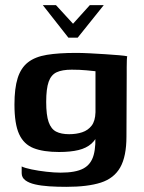

<svg xmlns="http://www.w3.org/2000/svg" viewBox="-20 -606 557 744"><path d="M146 -586H197L263 -514L328 -586H382L281 -460H245ZM237 118Q202 118 171 116Q140 114 116 108.5Q92 103 78 92.5Q64 82 64 65Q64 60 64 51.5Q64 43 64 39Q76 45 102.5 50.5Q129 56 160 59.5Q191 63 215 63Q273 63 303 47Q333 31 343 -5.5Q353 -42 348 -100L365 -98Q354 -67 334.5 -49.5Q315 -32 284 -24.5Q253 -17 209 -17Q148 -17 110 -32Q72 -47 54 -86.5Q36 -126 36 -201Q36 -264 48.5 -303.5Q61 -343 88.5 -364.5Q116 -386 161.5 -393.5Q207 -401 275 -401Q297 -401 327 -399.5Q357 -398 387.5 -396Q418 -394 441.5 -392Q465 -390 473 -388Q472 -385 471.5 -373Q471 -361 471 -345.5Q471 -330 471 -315L470 -77Q470 0 446 42.5Q422 85 371 101.5Q320 118 237 118ZM248 -86Q276 -86 298.5 -93.5Q321 -101 335 -119Q349 -137 350 -171V-330Q342 -331 315.5 -333.5Q289 -336 258 -336Q221 -336 199.5 -326Q178 -316 168.5 -289Q159 -262 159 -211Q159 -160 168.5 -133Q178 -106 197.5 -96Q217 -86 248 -86Z"/></svg>

Font: Genos Thin SemiBold
Style: Regular
Weight: 600
Version: Version 1.010